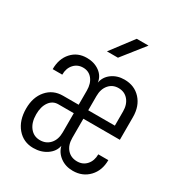

<svg xmlns="http://www.w3.org/2000/svg" viewBox="-186 -909 972 1043"><g transform="rotate(30 300.0 -387.5)"><path d="M176 10Q114 10 75 -36Q36 -82 36 -157Q36 -228 74.5 -272.5Q113 -317 175 -317H273V-406Q273 -450 251.5 -477Q230 -504 194 -504Q159 -504 136.5 -479Q114 -454 114 -414H54Q54 -479 90.5 -519.5Q127 -560 185 -560Q232 -560 265 -536Q298 -512 303 -473Q310 -512 343 -536Q376 -560 421 -560Q484 -560 523 -517.5Q562 -475 562 -406V-264H333V-144Q333 -99 356.5 -72.5Q380 -46 419 -46Q455 -46 477.5 -71.5Q500 -97 500 -137H563Q563 -72 524 -31Q485 10 424 10Q378 10 345 -14.5Q312 -39 303 -77Q296 -39 260.5 -14.5Q225 10 176 10ZM333 -317H500V-406Q500 -450 477 -477Q454 -504 416 -504Q379 -504 356 -477Q333 -450 333 -406ZM186 -45Q225 -45 249 -72Q273 -99 273 -144V-264H176Q141 -264 120 -234.5Q99 -205 99 -157Q99 -106 123 -75.5Q147 -45 186 -45ZM261 -645 367 -785H441L330 -645Z"/></g></svg>

Font: JetBrains Mono NL ExtraLight
Style: Regular
Weight: 200
Designer: Philipp Nurullin, Konstantin Bulenkov
Foundry: JetBrains
Version: Version 2.304; ttfautohint (v1.8.4.7-5d5b)